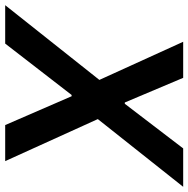

<svg xmlns="http://www.w3.org/2000/svg" viewBox="-51 -713 726 740"><g transform="rotate(90 312.0 -343.0)"><path d="M-38 0 250 -363 103 -686H242L337 -461H342L514 -686H662L401 -357L563 0H424L313 -256H308L110 0Z"/></g></svg>

Font: Archivo SemiCondensed SemiBold
Style: Italic
Weight: 600
Width: 4
Italic angle: -10°
Designer: Hector Gatti
Foundry: Omnibus-Type
Version: Version 2.001